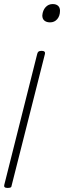

<svg xmlns="http://www.w3.org/2000/svg" viewBox="-27 -535 387 944"><path d="M178 -285Q197 -285 194 -270L31 374Q30 384 25.5 386.5Q21 389 10 389Q-10 389 -6 374L156 -270Q158 -278 162.5 -281.5Q167 -285 178 -285ZM232 -515Q249 -515 258.5 -506.5Q268 -498 268 -482Q268 -457 254.5 -441Q241 -425 219 -425Q202 -425 191.5 -433.5Q181 -442 181 -459Q183 -484 197 -499.5Q211 -515 232 -515Z"/></svg>

Font: Playwrite IS Thin
Style: Regular
Weight: 250
Designer: Veronika Burian, José Scaglione
Foundry: TypeTogether
Version: Version 1.002